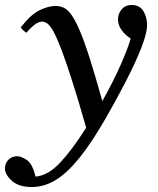

<svg xmlns="http://www.w3.org/2000/svg" viewBox="-106 -500 636 773"><path d="M37 211Q87 207 135.5 155.5Q184 104 241 14Q208 -101 183.5 -177.5Q159 -254 141 -301Q123 -348 109.5 -372.5Q96 -397 85 -405Q74 -413 64 -413Q52 -413 37.5 -403.5Q23 -394 0 -368Q-7 -373 -12.5 -378Q-18 -383 -23 -389Q18 -442 53.5 -459Q89 -476 118 -476Q135 -476 150.5 -469Q166 -462 181.5 -440.5Q197 -419 215 -377Q233 -335 255 -266Q277 -197 306 -93Q352 -175 382 -244Q412 -313 420 -345Q398 -359 383.5 -379Q369 -399 369 -422Q369 -445 384 -462.5Q399 -480 424 -480Q455 -480 470.5 -456.5Q486 -433 486 -398Q486 -367 463.5 -309Q441 -251 403.5 -178Q366 -105 322 -28Q263 75 213 136.5Q163 198 117 225.5Q71 253 22 253Q-30 253 -58 228Q-86 203 -86 178Q-86 158 -72.5 143.5Q-59 129 -37 129Q-20 129 2.5 144.5Q25 160 37 211Z"/></svg>

Font: Tiro Telugu
Style: Italic
Weight: 400
Italic angle: -11°
Designer: Telugu: John Hudson & Fiona Ross, assisted by Kaja Sojewska. Latin: John Hudson with Paul Hanslow, assisted by Kaja Soje
Foundry: Tiro Typeworks Ltd.
Version: Version 1.52